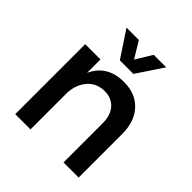

<svg xmlns="http://www.w3.org/2000/svg" viewBox="-202 -892 1032 1032"><g transform="rotate(45 314.0 -376.0)"><path d="M372 -602H269L170 -752H264L320 -659L377 -752H472ZM368 -536Q455 -536 506.5 -481Q558 -426 558 -331V0H443V-299Q443 -359 412 -393.5Q381 -428 327 -428Q269 -427 233 -387Q197 -347 192 -283V0H76V-532H192V-430Q240 -536 368 -536Z"/></g></svg>

Font: Steamflix Grotesk
Style: Regular
Weight: 400
Designer: Julieta Ulanovsky
Foundry: Julieta Ulanovsky
Version: Version 4.000;PS 004.000;hotconv 1.0.88;makeotf.lib2.5.64775